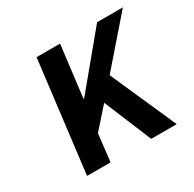

<svg xmlns="http://www.w3.org/2000/svg" viewBox="-116 -614 744 736"><g transform="rotate(-30 256.5 -245.5)"><path d="M70 0H174L188 -121L267 -210L354 0H467L338 -291L512 -491H398L209 -263H206L234 -491H130Z"/></g></svg>

Font: Falling Sky
Style: CondObl
Weight: 400
Designer: Paul D. Hunt
Foundry: Adobe Systems Incorporated
Version: Version 1.02